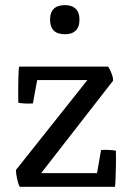

<svg xmlns="http://www.w3.org/2000/svg" viewBox="-20 -721 500 741"><path d="M230.5 -588.9Q218.8 -588.9 208.3 -591.6Q197.8 -594.2 189.9 -600.8Q182.1 -607.4 177.7 -618.2Q173.3 -628.9 173.3 -645Q173.3 -661.1 177.7 -671.9Q182.1 -682.6 189.9 -689.2Q197.8 -695.8 208.3 -698.5Q218.8 -701.2 230.5 -701.2Q242.2 -701.2 252.2 -698.5Q262.2 -695.8 270 -689.2Q277.8 -682.6 282.2 -671.9Q286.6 -661.1 286.6 -645Q286.6 -628.9 282.2 -618.2Q277.8 -607.4 270 -600.8Q262.2 -594.2 252.2 -591.6Q242.2 -588.9 230.5 -588.9ZM56.2 0Q53.2 -5.4 50.5 -13.7Q47.9 -22 45.9 -31.2Q43.9 -40.5 42.7 -49.3Q41.5 -58.1 41.5 -64.9L317.4 -412.1H123.5L106.9 -321.8Q92.8 -320.8 77.9 -321.5Q63 -322.3 50.8 -324.2Q50.3 -334 50.3 -350.3Q50.3 -366.7 50.3 -385.5Q50.3 -404.3 51 -423.3Q51.8 -442.4 52.7 -457Q52.7 -459 53.5 -460.4Q54.2 -461.9 54.2 -463.9H397.5Q403.8 -454.1 410.2 -438.5Q416.5 -422.9 416.5 -409.7L138.7 -52.7H354.5L370.1 -142.1Q385.3 -143.1 399.9 -142.3Q414.6 -141.6 427.2 -139.6Q427.7 -129.4 427.7 -111.6Q427.7 -93.8 427.2 -73.5Q426.8 -53.2 426 -33.4Q425.3 -13.7 423.8 0Z"/></svg>

Font: Fjord
Style: One
Weight: 400
Designer: Viktoriya Grabowska
Foundry: Viktoriya Grabowska
Version: Version 1.002